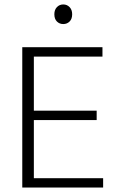

<svg xmlns="http://www.w3.org/2000/svg" viewBox="-20 -842 527 862"><path d="M80 -630H440V-588H132V-345H414V-303H132V-42H443V0H80ZM224 -778Q224 -798 235.5 -810Q247 -822 264 -822Q281 -822 292.5 -810Q304 -798 304 -778Q304 -757 292.5 -745.5Q281 -734 264 -734Q247 -734 235.5 -745.5Q224 -757 224 -778Z"/></svg>

Font: Ek Mukta ExtraLight
Style: Regular
Weight: 275
Designer: Girish Dalvi and Yashodeep Gholap
Foundry: Ek Type
Version: Version 2.538;PS 1.002;hotconv 16.6.51;makeotf.lib2.5.65220;